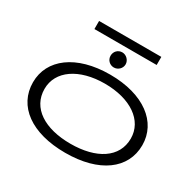

<svg xmlns="http://www.w3.org/2000/svg" viewBox="-192 -1131 1384 1357"><g transform="rotate(30 500.0 -452.5)"><path d="M242 -850H750V-916H242ZM496 -683C529 -683 558 -710 558 -744C558 -777 529 -806 496 -806C461 -806 435 -779 435 -744C435 -710 462 -683 496 -683ZM500 11C776 11 946 -114 946 -308C946 -495 776 -627 500 -627C224 -627 54 -495 54 -308C54 -114 224 11 500 11ZM500 -63C290 -63 148 -152 148 -308C148 -455 290 -553 500 -553C710 -553 852 -455 852 -308C852 -152 710 -63 500 -63Z"/></g></svg>

Font: Inconsolata UltraExpanded
Style: Regular
Weight: 400
Width: 9
Monospace: yes
Designer: Raph Levien, Cyreal, Brenton Simpson
Foundry: Raph Levien, Cyreal, Google
Version: Version 3.100